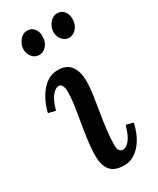

<svg xmlns="http://www.w3.org/2000/svg" viewBox="-191 -794 714 865"><g transform="rotate(-30 165.5 -361.5)"><path d="M141 -511Q186 -511 207 -481.5Q228 -452 228 -403Q228 -375 222.5 -335.5Q217 -296 209.5 -252Q202 -208 197 -166Q192 -124 192 -90Q192 -71 198.5 -62Q205 -53 217 -53Q233 -53 250.5 -73.5Q268 -94 282 -144L319 -135Q315 -114 305 -88.5Q295 -63 278.5 -40.5Q262 -18 239 -3.5Q216 11 186 11Q137 11 115.5 -15Q94 -41 94 -89Q94 -128 99.5 -169Q105 -210 112 -251Q119 -292 125 -331.5Q131 -371 131 -408Q131 -422 125.5 -434.5Q120 -447 107 -447Q92 -447 74 -426.5Q56 -406 42 -356L5 -365Q9 -384 19 -408.5Q29 -433 45.5 -456.5Q62 -480 85.5 -495.5Q109 -511 141 -511ZM259 -611Q238 -611 223.5 -628Q209 -645 209 -670Q211 -696 227.5 -715Q244 -734 265 -734Q288 -734 301.5 -716.5Q315 -699 313 -674Q313 -648 296.5 -629.5Q280 -611 259 -611ZM103 -611Q82 -611 67.5 -628Q53 -645 53 -670Q55 -696 71.5 -715Q88 -734 109 -734Q132 -734 145.5 -716.5Q159 -699 157 -674Q157 -648 141 -629.5Q125 -611 103 -611Z"/></g></svg>

Font: Lora Medium
Style: Italic
Weight: 500
Italic angle: -3°
Designer: Olga Karpushina, Alexei Vanyashin (Cyrillic)
Foundry: Cyreal
Version: Version 3.004